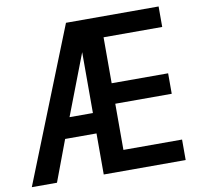

<svg xmlns="http://www.w3.org/2000/svg" viewBox="-98 -837 964 924"><g transform="rotate(-10 384.0 -375.0)"><path d="M-16.1 0 283.2 -750.5H735.8V-650.4H449.2V-425.8H725.1V-325.7H449.2V-100.1H735.8V0H335.4V-200.7H182.1L106.9 0ZM221.2 -300.3H335.4V-597.7Z"/></g></svg>

Font: Spartan MB SemBd
Style: Regular
Weight: 600
Designer: Matt Bailey, Mirko Velimirovic
Foundry: Matt Bailey
Version: Version 1.005